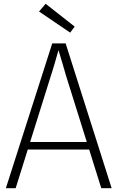

<svg xmlns="http://www.w3.org/2000/svg" viewBox="-20 -998 624 1018"><path d="M352 -825 187 -937 222 -978 376 -857ZM11 0 257 -768H328L572 0H517L330 -597Q326 -611 320.5 -630Q315 -649 309 -669Q303 -689 297.5 -707.5Q292 -726 288 -739H292Q288 -726 283 -707.5Q278 -689 272 -669Q266 -649 260.5 -630Q255 -611 250 -597L63 0ZM114 -205V-245H470V-205Z"/></svg>

Font: Yaldevi ExtraLight ExtraLight
Style: Regular
Weight: 250
Version: Version 1.100